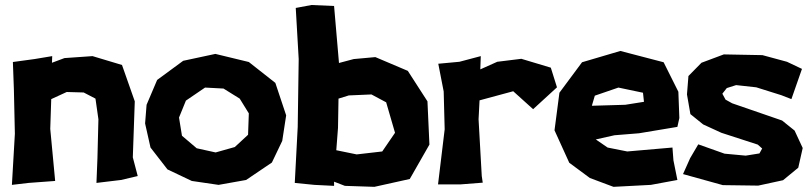

<svg xmlns="http://www.w3.org/2000/svg" viewBox="-20 -723 3220 763"><path d="M31.2 -476.6 35.2 -367.2 39.1 -191.4 27.3 11.7 93.8 3.9 199.2 -3.9 179.7 -210.9 183.6 -329.1 245.1 -357.4 312.5 -355.5 359.4 -331.1 371.1 -249 367.2 -93.8 363.3 3.9 460.9 -7.8 527.3 -23.4 507.8 -97.7 515.6 -320.3 464.8 -464.8 347.7 -500 236.3 -492.2 186.5 -473.6 187.5 -500 117.2 -488.3Z M794.9 -375 868.2 -371.1 932.6 -331.1 968.8 -272.5 965.8 -187.5 913.1 -138.7 836.9 -117.2 761.7 -133.8 703.1 -183.6 691.4 -255.9 718.8 -323.2ZM848.6 11.7 958 -7.8 1060.5 -77.1 1101.6 -163.1 1117.2 -264.6 1074.2 -393.6 968.8 -476.6 835.9 -508.8 708 -481.4 604.5 -405.3 562.5 -306.6 556.6 -232.4 578.1 -136.7 645.5 -49.8 742.2 -3.9Z M1323.2 -214.8 1325.2 -331.1 1366.2 -343.8 1456.1 -347.7 1514.6 -316.4 1549.8 -195.3 1499 -121.1 1397.5 -109.4 1316.4 -126ZM1155.3 -691.4 1167 -488.3 1163.1 -218.8 1151.4 3.9 1229.5 11.7 1307.6 15.6V0V-1L1350.6 15.6L1467.8 19.5L1608.4 -11.7L1686.5 -148.4L1678.7 -320.3L1600.6 -441.4L1471.7 -496.1L1385.7 -488.3L1327.1 -472.7L1307.6 -699.2L1217.8 -703.1Z M1721.7 -469.7 1743.2 -359.4 1747.1 -209 1720.7 9.8H1809.6L1898.4 2.9L1894.5 -23.4L1881.8 -249L1885.7 -324.2L2019.5 -360.4L2098.6 -289.1L2193.4 -376L2168.9 -454.1L2051.8 -489.3L1956.1 -477.5L1888.7 -447.3L1890.6 -500L1805.7 -477.5Z M2539.1 -318.4 2464.8 -306.6 2332 -302.7 2343.8 -342.8 2437.5 -375 2535.2 -354.5ZM2671.9 -218.8 2679.7 -253.9 2675.8 -358.4 2617.2 -475.6 2445.3 -520.5 2293 -475.6 2203.1 -354.5 2183.6 -205.1 2242.2 -76.2 2324.2 -15.6 2418 19.5 2566.4 11.7 2671.9 -7.8 2656.2 -85.9 2652.3 -136.7 2472.7 -121.1 2394.5 -136.7 2347.7 -168.9 2421.9 -185.5 2519.5 -193.4Z M3107.4 -477.5 3009.8 -503.9 2856.4 -506.8 2767.6 -473.6 2715.8 -420.9 2710 -347.7 2723.6 -269.5 2774.4 -228.5 2846.7 -195.3 2991.2 -148.4 3008.8 -132.8 2998 -113.3 2943.4 -104.5 2859.4 -112.3 2754.9 -149.4 2722.7 -94.7 2694.3 -31.2 2852.5 12.7 2993.2 14.6 3091.8 -6.8 3152.3 -56.6 3169.9 -134.8 3137.7 -204.1 3087.9 -244.1 2889.6 -312.5 2863.3 -327.1 2850.6 -350.6 2868.2 -373 2905.3 -384.8 2985.4 -376 3085 -344.7 3125 -329.1 3167 -449.2Z"/></svg>

Font: MaokenAssortedSans-Lite
Style: Lite
Weight: 400
Version: Version 1.400